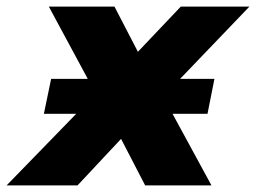

<svg xmlns="http://www.w3.org/2000/svg" viewBox="-73 -562 776 582"><path d="M-53 0 158 -217H60L82 -323H193L75 -542H274L345 -405L475 -542H683L473 -323H577L556 -217H450L568 0H367L294 -141L162 0Z"/></svg>

Font: Montserrat ExtraBold
Style: Italic
Weight: 800
Italic angle: -11.3°
Designer: Julieta Ulanovsky
Foundry: Julieta Ulanovsky
Version: Version 9.000; ttfautohint (v1.8.4.7-5d5b)